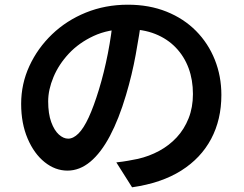

<svg xmlns="http://www.w3.org/2000/svg" viewBox="-20 -755 1040 817"><path d="M584 -685Q573 -608 557.5 -522.5Q542 -437 516 -350Q486 -249 448 -177Q410 -105 364.5 -67Q319 -29 267 -29Q215 -29 170 -65Q125 -101 97.5 -165.5Q70 -230 70 -313Q70 -398 105 -474Q140 -550 201.5 -609Q263 -668 345.5 -701.5Q428 -735 524 -735Q615 -735 688.5 -705.5Q762 -676 814 -623.5Q866 -571 894 -501Q922 -431 922 -351Q922 -246 878.5 -164Q835 -82 751 -29Q667 24 542 42L475 -64Q503 -67 525 -71Q547 -75 567 -79Q615 -90 657.5 -113Q700 -136 732 -170.5Q764 -205 782.5 -251.5Q801 -298 801 -355Q801 -415 782.5 -465Q764 -515 728 -552.5Q692 -590 640.5 -610.5Q589 -631 522 -631Q441 -631 378.5 -602Q316 -573 273 -527Q230 -481 207.5 -427Q185 -373 185 -324Q185 -271 198 -235.5Q211 -200 230.5 -182.5Q250 -165 270 -165Q292 -165 314 -187Q336 -209 357.5 -255.5Q379 -302 401 -374Q423 -446 439 -527.5Q455 -609 462 -688Z"/></svg>

Font: Noto Sans JP Thin SemiBold
Style: Regular
Weight: 600
Version: Version 2.004-H2;hotconv 1.0.118;makeotfexe 2.5.65603